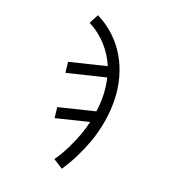

<svg xmlns="http://www.w3.org/2000/svg" viewBox="-182 -630 863 955"><g transform="rotate(30 250.0 -152.5)"><path d="M323 223 267 200Q287 157 300 112.5Q313 68 321 23V22Q324 4 326 -13.5Q328 -31 329 -49L166 23L150 -31L329 -110Q328 -156 318.5 -199.5Q309 -243 292 -283L100 -199L84 -253L266 -333Q234 -383 186 -420Q138 -457 80 -475L97 -528Q152 -512 199.5 -481Q247 -450 283 -407.5Q319 -365 343 -313.5Q367 -262 378.5 -205.5Q390 -149 390.5 -89Q391 -29 381 31Q372 80 358 128Q344 176 323 223Z"/></g></svg>

Font: Iosevka Light
Style: Italic
Weight: 300
Italic angle: -9°
Monospace: yes
Designer: Belleve Invis
Foundry: Belleve Invis
Version: Version 32.5.0; ttfautohint (v1.8.4)